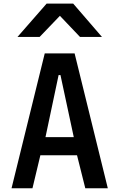

<svg xmlns="http://www.w3.org/2000/svg" viewBox="-20 -1012 640 1032"><path d="M220.5 -725H381L559.5 0H438.5L394 -177.5H197L154.5 0H42ZM376.5 -275 305 -608.5H295L224.5 -275ZM230.5 -992.5H373.5L528 -813.5H410L302 -927L193 -813.5H74Z"/></svg>

Font: JuliaMono SemiBold
Style: Regular
Weight: 600
Monospace: yes
Designer: cormullion
Foundry: corm
Version: Version 0.055; ttfautohint (v1.8.4)